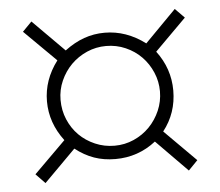

<svg xmlns="http://www.w3.org/2000/svg" viewBox="-43 -734 691 604"><g transform="rotate(-5 303.0 -432.0)"><path d="M304.2 -589.8Q272.5 -589.8 243.9 -577.4Q215.3 -564.9 193.8 -543.5Q172.4 -522 159.7 -493.4Q147 -464.8 147 -433.1Q147 -399.9 159.2 -371.1Q171.4 -342.3 192.6 -321Q213.9 -299.8 242.7 -287.4Q271.5 -274.9 304.2 -274.9Q336.4 -274.9 365 -287.6Q393.6 -300.3 414.8 -322Q436 -343.8 448.5 -372.6Q460.9 -401.4 460.9 -433.1Q460.9 -464.4 448.7 -492.9Q436.5 -521.5 415.5 -543Q394.5 -564.5 365.7 -577.1Q336.9 -589.8 304.2 -589.8ZM77.1 -687 176.8 -586.9Q207.5 -609.9 238.3 -620.8Q269 -631.8 303.2 -631.8Q371.6 -631.8 431.2 -586.9L529.8 -687L559.1 -657.2L460 -558.1Q502.9 -501.5 502.9 -432.1Q502.9 -360.8 460 -306.2L559.1 -207L529.8 -176.8L431.2 -276.9Q375 -232.9 303.2 -232.9Q266.6 -232.9 236.1 -243.7Q205.6 -254.4 176.8 -276.9L77.1 -176.8L47.9 -207L147.9 -306.2Q104 -364.3 104 -432.1Q104 -500 147.9 -558.1L47.9 -657.2Z"/></g></svg>

Font: Marcellus SC
Style: Regular
Weight: 400
Designer: Astigmatic (AOETI)
Foundry: Astigmatic (AOETI)
Version: Version 1.001